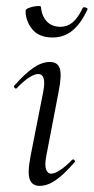

<svg xmlns="http://www.w3.org/2000/svg" viewBox="-20 -597 306 626"><path d="M109.2 9Q85 9 77 -12Q69 -33 79.8 -89L120.8 -297Q132.4 -355.6 104.2 -355.6Q92.6 -355.6 74.5 -344Q56.4 -332.4 35.2 -310Q32 -306 27.6 -310.5Q23.2 -315 27 -318.2Q61.4 -357.2 89.2 -376.1Q117 -395 142.6 -395Q168.2 -395 175 -373.3Q181.8 -351.6 171.4 -299.4L131 -89Q125.2 -58.6 130.2 -44.7Q135.2 -30.8 147.2 -30.8Q158.2 -30.8 176 -42.4Q193.8 -54 214.6 -75.4Q218.6 -79.4 222.6 -75Q226.6 -70.6 222.6 -67.4Q190 -29.6 162.6 -10.3Q135.2 9 109.2 9ZM151.8 -474.8Q107 -474.8 85.2 -501.6Q63.4 -528.4 63.4 -561.4Q63.4 -566.4 71.1 -569.9Q78.8 -573.4 88.5 -575.4Q98.2 -577.4 105.9 -577.4Q113.6 -577.4 113.6 -574.4Q115.8 -545.4 132.3 -527.5Q148.8 -509.6 177.4 -509.6Q199.4 -509.6 216.7 -523.9Q234 -538.2 249.4 -570.4Q252.6 -575.4 259.6 -572.4Q266.6 -569.4 265.6 -567.4Q245.8 -522.8 217.9 -498.8Q190 -474.8 151.8 -474.8Z"/></svg>

Font: Cormorant Light
Style: Italic
Weight: 300
Italic angle: -10°
Designer: Christian Thalmann (Catharsis Fonts)
Foundry: Catharsis Fonts
Version: Version 4.000